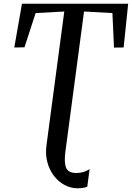

<svg xmlns="http://www.w3.org/2000/svg" viewBox="-20 -763 711 1035"><path d="M398.5 252Q361.5 252 328.2 234.2Q295 216.5 270.8 184.8Q246.5 153 235.2 111Q224 69 230.5 20.5L326.5 -701L172 -692.5L112 -508L57 -507L98.5 -743H671L646.5 -507L594.5 -506.5L586 -692.5L433 -701L332 58.5Q325 115 336.8 142.2Q348.5 169.5 391.5 169.5Q412 169.5 430.2 164Q448.5 158.5 463 148.5L450.5 243.5Q443 247 429.2 249.5Q415.5 252 398.5 252Z"/></svg>

Font: Merriweather 60pt
Style: Italic
Weight: 400
Italic angle: -7.8°
Version: Version 2.101